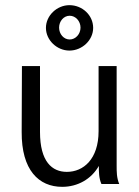

<svg xmlns="http://www.w3.org/2000/svg" viewBox="-20 -713 540 744"><path d="M249 -517C298 -517 341 -557 341 -605C341 -654 299 -693 249 -693C201 -693 158 -653 158 -605C158 -557 201 -517 249 -517ZM250 -560C227 -560 209 -581 209 -606C209 -631 227 -652 250 -652C273 -652 292 -631 292 -606C292 -581 273 -560 250 -560ZM221 11C281 11 334 -19 363 -70C363 -47 363 -23 373 0H442C432 -24 432 -47 432 -71V-457H362V-205C362 -96 303 -47 239 -47C182 -47 135 -86 135 -202V-457H65L64 -202C63 -54 130 11 221 11Z"/></svg>

Font: Inconsolata
Style: Regular
Weight: 400
Monospace: yes
Designer: Raph Levien, Cyreal, Brenton Simpson
Foundry: Raph Levien, Cyreal, Google
Version: Version 3.100